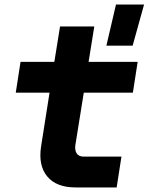

<svg xmlns="http://www.w3.org/2000/svg" viewBox="-20 -821 651 841"><path d="M311 0Q227 0 187 -48Q147 -96 160 -180L197 -415H49L70 -550H218L243 -705H393L368 -550H583L562 -415H347L310 -185Q307 -163 316 -149Q325 -135 347 -135H512L491 0ZM446 -621 488 -801H611L561 -621Z"/></svg>

Font: JetBrains Mono ExtraBold
Style: Italic
Weight: 800
Italic angle: -9°
Monospace: yes
Designer: Philipp Nurullin, Konstantin Bulenkov
Foundry: JetBrains
Version: Version 2.305; ttfautohint (v1.8.4.7-5d5b)